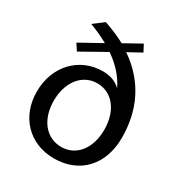

<svg xmlns="http://www.w3.org/2000/svg" viewBox="-178 -881 956 1017"><g transform="rotate(30 299.5 -372.5)"><path d="M556 -265C556 -429 493 -570 349 -669L429 -713L407 -755L304 -698C265 -719 223 -737 176 -753L114 -706C156 -690 193 -673 227 -654L95 -581L121 -541L272 -626C336 -582 376 -534 403 -479C377 -505 340 -520 294 -520C150 -520 43 -408 43 -252C43 -100 146 10 298 10C457 10 556 -101 556 -265ZM301 -62C208 -62 145 -141 145 -255C145 -369 208 -450 300 -450C392 -450 454 -370 454 -255C454 -141 393 -62 301 -62Z"/></g></svg>

Font: Bisquit Text
Style: Regular
Weight: 400
Version: Version 1.004;Glyphs 3.2.3 (3260)